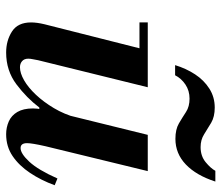

<svg xmlns="http://www.w3.org/2000/svg" viewBox="-68 -642 721 625"><g transform="rotate(90 292.5 -329.5)"><path d="M151 11Q112 11 82.5 -8Q53 -27 53 -70Q53 -89 59 -114L144 -450H264L176 -93Q175 -86 173 -77Q171 -68 171 -61Q171 -48 179 -41Q187 -34 199 -34Q218 -34 241.5 -47.5Q265 -61 288.5 -86Q312 -111 332 -144.5Q352 -178 363 -218L337 -97H330Q299 -56 254.5 -22.5Q210 11 151 11ZM53 -423V-450H220V-423ZM417 11Q395 11 375.5 2.5Q356 -6 344.5 -25.5Q333 -45 333 -76Q333 -89 336 -106Q339 -123 346 -154L419 -450H537L456 -117Q451 -95 448.5 -80Q446 -65 446 -57Q446 -36 462 -36Q480 -36 506.5 -64.5Q533 -93 561 -156L583 -147Q567 -103 543 -67Q519 -31 488 -10Q457 11 417 11ZM192 -539Q203 -575 222 -604Q241 -633 268.5 -650.5Q296 -668 330 -668Q360 -668 379.5 -656.5Q399 -645 417 -633.5Q435 -622 459 -622Q488 -622 508 -638.5Q528 -655 536 -670H571Q551 -608 515.5 -574Q480 -540 432 -540Q401 -540 381.5 -551.5Q362 -563 344.5 -574.5Q327 -586 301 -586Q275 -586 255 -572.5Q235 -559 225 -539Z"/></g></svg>

Font: Libre Bodoni Medium
Style: Italic
Weight: 500
Italic angle: -13°
Designer: Pablo Impallari, Rodrigo Fuenzalida
Foundry: Impallari Type
Version: Version 2.005;gftools[0.9.23]